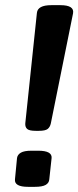

<svg xmlns="http://www.w3.org/2000/svg" viewBox="-20 -722 304 744"><path d="M119 -215Q93 -215 85 -222.5Q77 -230 78 -244L123 -672Q126 -702 179 -702H214Q269 -702 263 -670L177 -244Q174 -230 165 -222.5Q156 -215 130 -215ZM89 2Q35 2 38 -27L46 -110Q48 -123 61 -130.5Q74 -138 102 -138H128Q182 -138 180 -110L171 -27Q170 -13 157 -5.5Q144 2 115 2Z"/></svg>

Font: Asap Condensed Condensed SemiBold
Style: Italic
Weight: 600
Width: 3
Italic angle: -6°
Designer: Pablo Cosgaya
Foundry: Omnibus-Type
Version: Version 3.001; ttfautohint (v1.8.4.7-5d5b)